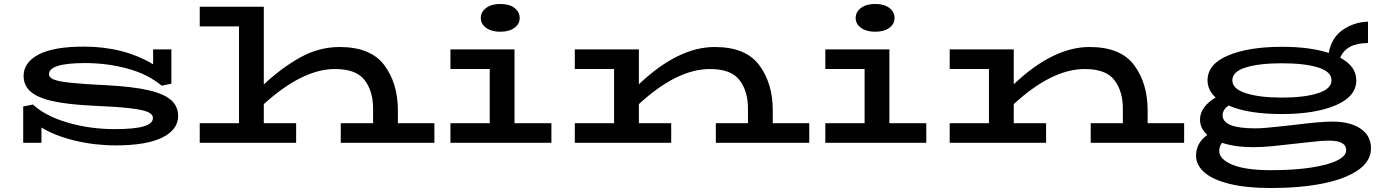

<svg xmlns="http://www.w3.org/2000/svg" viewBox="-20 -720 6975 968"><path d="M878 -135Q878 -66 798 -26.5Q718 13 564 13Q457 13 357.5 -11Q258 -35 189 -77V0H97V-183L146 -193Q210 -134 322.5 -101.5Q435 -69 558 -69Q658 -69 704.5 -83Q751 -97 751 -125Q751 -144 725 -155.5Q699 -167 634 -174.5Q569 -182 450 -187Q323 -193 246.5 -210Q170 -227 134.5 -258Q99 -289 99 -337Q99 -405 174.5 -445Q250 -485 403 -485Q603 -485 752 -396V-471H844V-298L795 -288Q726 -346 623.5 -374Q521 -402 409 -402Q227 -402 227 -346Q227 -329 251.5 -319Q276 -309 337.5 -302.5Q399 -296 522 -290Q651 -283 729 -265Q807 -247 842.5 -215.5Q878 -184 878 -135Z M2170 -99V0H1698V-99H1861V-173Q1861 -260 1818.5 -316Q1776 -372 1669 -372Q1505 -372 1310 -195V-99H1473V0H987V-99H1185V-587H987V-686H1310V-294Q1398 -377 1493 -430Q1588 -483 1692 -483Q1849 -483 1917.5 -391.5Q1986 -300 1986 -163V-99Z M2404 -629Q2404 -660 2431 -680Q2458 -700 2502 -700Q2548 -700 2574 -680Q2600 -660 2600 -629Q2600 -599 2573.5 -579.5Q2547 -560 2502 -560Q2458 -560 2431 -579.5Q2404 -599 2404 -629ZM2760 -99V0H2251V-99H2449V-372H2251V-471H2574V-99Z M4060 -99V0H3589V-99H3751V-173Q3751 -260 3708.5 -316Q3666 -372 3559 -372Q3393 -372 3201 -195V-99H3364V0H2878V-99H3076V-372H2878V-471H3201V-295Q3399 -483 3583 -483Q3740 -483 3808 -391.5Q3876 -300 3876 -163V-99Z M4294 -629Q4294 -660 4321 -680Q4348 -700 4392 -700Q4438 -700 4464 -680Q4490 -660 4490 -629Q4490 -599 4463.5 -579.5Q4437 -560 4392 -560Q4348 -560 4321 -579.5Q4294 -599 4294 -629ZM4650 -99V0H4141V-99H4339V-372H4141V-471H4464V-99Z M5950 -99V0H5479V-99H5641V-173Q5641 -260 5598.5 -316Q5556 -372 5449 -372Q5283 -372 5091 -195V-99H5254V0H4768V-99H4966V-372H4768V-471H5091V-295Q5289 -483 5473 -483Q5630 -483 5698 -391.5Q5766 -300 5766 -163V-99Z M6892 28Q6892 92 6828 137Q6764 182 6650 205Q6536 228 6387 228Q6264 228 6179 207Q6094 186 6052 149Q6010 112 6010 65Q6010 1 6067 -40Q6030 -72 6030 -118Q6030 -150 6052 -179.5Q6074 -209 6109 -228Q6068 -266 6068 -315Q6068 -397 6172 -440.5Q6276 -484 6443 -484Q6585 -484 6679 -453Q6693 -530 6749 -569Q6805 -608 6877 -611V-503Q6768 -503 6737 -429Q6818 -386 6818 -315Q6818 -233 6713.5 -189Q6609 -145 6443 -145Q6273 -145 6174 -188Q6144 -167 6144 -139Q6144 -73 6306 -73Q6351 -73 6420 -81Q6489 -89 6502 -90Q6638 -107 6695 -107Q6787 -107 6839.5 -71.5Q6892 -36 6892 28ZM6193 -315Q6193 -272 6261.5 -250Q6330 -228 6443 -228Q6556 -228 6624.5 -250Q6693 -272 6693 -315Q6693 -359 6625 -380Q6557 -401 6443 -401Q6329 -401 6261 -380Q6193 -359 6193 -315ZM6767 38Q6767 13 6745.5 1Q6724 -11 6679 -11Q6647 -11 6590.5 -4.5Q6534 2 6522 3Q6445 12 6393.5 17Q6342 22 6299 22Q6207 22 6141 0Q6127 17 6127 41Q6127 83 6193.5 110.5Q6260 138 6387 138Q6507 138 6592.5 124.5Q6678 111 6722.5 88.5Q6767 66 6767 38Z"/></svg>

Font: BioRhyme Expanded
Style: Bold
Weight: 700
Width: 7
Designer: Aoife Mooney
Foundry: Aoife Mooney Type
Version: Version 1.000